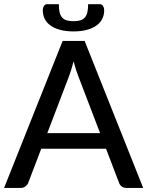

<svg xmlns="http://www.w3.org/2000/svg" viewBox="-20 -918 720 938"><path d="M469 -267.5 362.5 -546Q351 -574.5 339.5 -618Q334 -596.5 328.2 -578Q322.5 -559.5 317 -545L211 -267.5ZM679.5 0H597.5Q583.5 0 574.5 -7Q565.5 -14 561.5 -25L498 -191.5H181.5L118 -25Q114.5 -15.5 105 -7.8Q95.5 0 82 0H0L286 -718H393.5ZM339 -814.5Q359 -814.5 372.8 -818.8Q386.5 -823 394.8 -832.8Q403 -842.5 406.8 -858.2Q410.5 -874 410.5 -897.5H468Q478 -897.5 483.5 -888.5Q489 -879.5 489 -868.5Q489 -843.5 478.8 -824.2Q468.5 -805 449 -791.8Q429.5 -778.5 401.8 -771.5Q374 -764.5 339 -764.5Q304 -764.5 276.2 -771.5Q248.5 -778.5 229 -791.8Q209.5 -805 199.2 -824.2Q189 -843.5 189 -868.5Q189 -879.5 194.5 -888.5Q200 -897.5 210 -897.5H267.5Q267.5 -874 271.2 -858.2Q275 -842.5 283.2 -832.8Q291.5 -823 305.2 -818.8Q319 -814.5 339 -814.5Z"/></svg>

Font: Lato 2
Style: Regular
Weight: 500
Designer: Lukasz Dziedzic with Adam Twardoch and Botio Nikoltchev
Foundry: tyPoland Lukasz Dziedzic
Version: Version 2.015; 2015-08-06; http://www.latofonts.com/